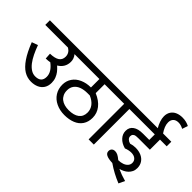

<svg xmlns="http://www.w3.org/2000/svg" viewBox="-108 -1444 2102 2102"><g transform="rotate(45 943.0 -393.0)"><path d="M452.6 -550.8Q484.9 -512.2 484.9 -464.4Q484.9 -419.9 464.6 -385.3Q444.3 -350.6 405.8 -328.1Q436.5 -300.8 455.3 -276.4Q474.1 -252 486.3 -220.5Q498.5 -189 498.5 -152.3Q498.5 -102.5 476.1 -68.1Q453.6 -33.7 415 -16.8Q376.5 0 328.1 0Q269 0 218.3 -30.8Q167.5 -61.5 120.1 -130.9Q72.8 -200.2 29.3 -312.5L99.6 -337.9Q120.1 -281.2 143.6 -232.9Q167 -184.6 194.3 -149.2Q221.7 -113.8 253.2 -93.8Q284.7 -73.7 320.3 -73.7Q413.6 -73.7 413.6 -160.2Q413.6 -197.8 392.6 -232.4Q371.6 -267.1 328.1 -300.3Q302.7 -294.9 263.7 -293.9L259.3 -364.3Q333 -366.2 368.7 -390.1Q404.3 -414.1 404.3 -463.4Q404.3 -490.7 390.9 -513.2Q377.4 -535.6 351.6 -550.8H0V-622.1H562.5V-550.8ZM363.3 -622.1Z M1147.5 -550.8H918.5V-413.1Q1001 -377.9 1043.7 -323Q1086.4 -268.1 1086.4 -198.2Q1086.4 -134.3 1056.4 -89.4Q1026.4 -44.4 971.4 -22.2Q916.5 0 844.7 0Q773.9 0 715.8 -27.6Q657.7 -55.2 626 -105.2Q594.2 -155.3 594.2 -219.7Q594.2 -278.8 625.5 -324.7Q656.7 -370.6 712.9 -395.3Q769 -419.9 834.5 -419.9H837.9V-550.8H547.9V-622.1H1147.5ZM890.6 -349.1H855.5Q801.3 -349.1 760.7 -334Q720.2 -318.8 697.3 -288.1Q674.3 -257.3 674.3 -213.4Q674.3 -176.8 687 -150.1Q699.7 -123.5 721.9 -106Q744.1 -88.4 774.7 -79.8Q805.2 -71.3 840.8 -71.3Q919.4 -71.3 962.9 -104.2Q1006.3 -137.2 1006.3 -199.7Q1006.3 -248 977.3 -286.4Q948.2 -324.7 890.6 -349.1ZM837.9 -622.1ZM870.1 0Z M1406.2 -550.8H1302.2V0H1221.7V-550.8H1132.8V-622.1H1406.2Z M1572.3 -210.9Q1510.7 -228 1476.1 -265.9Q1441.4 -303.7 1441.4 -352.1Q1441.4 -381.3 1452.1 -401.9Q1462.9 -422.4 1483.4 -436.8Q1503.9 -451.2 1531.5 -458.3Q1559.1 -465.3 1601.6 -465.3H1695.3V-550.8H1391.6V-622.1H1879.9V-550.8H1775.9V-394H1599.1Q1578.1 -394 1564.5 -392.3Q1550.8 -390.6 1543 -386.7Q1535.2 -382.8 1529.8 -377.2Q1524.4 -371.6 1521.5 -363.8Q1518.6 -356 1518.6 -346.7Q1518.6 -326.2 1534.2 -310.5Q1549.8 -294.9 1575.7 -288.1Q1612.3 -299.8 1650.4 -299.8Q1700.2 -299.8 1739 -282.7Q1777.8 -265.6 1799.8 -232.7Q1821.8 -199.7 1821.8 -154.3Q1821.8 -123 1810.3 -99.1Q1798.8 -75.2 1780 -57.4Q1761.2 -39.6 1737.3 -27.8Q1713.4 -16.1 1688.5 -9.8Q1753.4 20.5 1826.2 40L1793.5 109.9Q1683.6 65.9 1587.9 -0.5Q1523.9 -2.9 1494.6 -18.1Q1465.3 -33.2 1465.3 -63Q1465.3 -86.4 1479.5 -100.6Q1493.7 -114.7 1519 -114.7Q1539.6 -114.7 1560.5 -104.5Q1581.5 -94.2 1612.3 -68.4Q1648.4 -68.4 1678.7 -79.3Q1709 -90.3 1725.8 -110.4Q1742.7 -130.4 1742.7 -156.7Q1742.7 -189.5 1718.8 -209Q1694.8 -228.5 1654.3 -228.5Q1636.7 -228.5 1614.5 -223.9Q1592.3 -219.2 1572.3 -210.9ZM1674.8 -614.7Q1650.9 -653.8 1638.2 -691.7Q1625.5 -729.5 1625.5 -761.7Q1625.5 -804.7 1645.5 -835.4Q1665.5 -866.2 1700.4 -881.3Q1735.4 -896.5 1779.8 -896.5Q1813 -896.5 1839.4 -889.4Q1865.7 -882.3 1886.2 -871.6L1864.3 -805.7Q1847.2 -814.9 1828.4 -821Q1809.6 -827.1 1787.6 -827.1Q1748.5 -827.1 1726.8 -805.7Q1705.1 -784.2 1705.1 -746.6Q1705.1 -717.8 1717 -686.8Q1729 -655.8 1756.8 -614.7ZM1695.3 -622.1Z"/></g></svg>

Font: Noto Sans Devanagari UI
Style: Regular
Weight: 400
Designer: Monotype Design Team
Foundry: Monotype Imaging Inc.
Version: Version 1.06